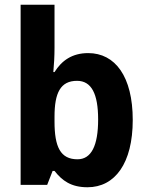

<svg xmlns="http://www.w3.org/2000/svg" viewBox="-20 -780 624 810"><path d="M210 -578V-760H67V0H179L202 -59H210C242 -18 280 10 349 10C465 10 540 -91 540 -274C540 -457 466 -556 352 -556C284 -556 240 -524 210 -476H205C208 -508 210 -544 210 -578ZM305 -439C366 -439 394 -384 394 -276C394 -165 365 -108 307 -108C235 -108 210 -160 210 -267V-288C210 -388 235 -439 305 -439Z"/></svg>

Font: Noto Sans Myanmar UI SemiCondensed
Style: Bold
Weight: 700
Width: 4
Designer: Monotype Design Team
Foundry: Monotype Imaging Inc.
Version: Version 2.103